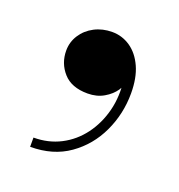

<svg xmlns="http://www.w3.org/2000/svg" viewBox="-66 -182 364 391"><g transform="rotate(20 116.0 13.5)"><path d="M38 152V132Q70 132 96.2 118.5Q122.5 105 140.8 80.5Q159 56 167 24.5Q175 -7 170 -44H176.5Q177.5 -32.5 169 -20Q160.5 -7.5 145.5 1.2Q130.5 10 110.5 10Q75.5 10 57.8 -10Q40 -30 40 -57.5Q40 -76 50 -91.5Q60 -107 77.2 -116Q94.5 -125 115.5 -125Q137 -125 155 -112.8Q173 -100.5 183.5 -77.2Q194 -54 194 -20.5Q194 24 175.5 63.5Q157 103 122.2 127.5Q87.5 152 38 152Z"/></g></svg>

Font: Bodoni Moda Medium
Style: Regular
Weight: 500
Designer: Owen Earl
Foundry: indestructible type
Version: Version 2.005